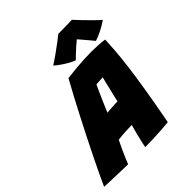

<svg xmlns="http://www.w3.org/2000/svg" viewBox="-301 -1062 1230 1230"><g transform="rotate(-45 314.0 -447.5)"><path d="M150 7.5Q136 7.5 109 6.8Q82 6 50 5Q18 4 -11.8 3Q-41.5 2 -61 1Q-46 -33 -22.8 -81.8Q0.5 -130.5 29 -188.5Q57.5 -246.5 89 -308.8Q120.5 -371 152.5 -432.8Q184.5 -494.5 214.5 -551Q244.5 -607.5 270 -653Q314 -658.5 352.5 -662Q391 -665.5 425.2 -667.2Q459.5 -669 491.5 -669Q522.5 -669 552 -667.2Q581.5 -665.5 611 -661.5Q609 -617.5 605 -563.2Q601 -509 591.5 -434Q582 -359 565 -254Q548 -149 520.5 -3.5Q500 -1 461 1.8Q422 4.5 379.5 6Q337 7.5 305 7.5Q307.5 -6.5 311 -21.8Q314.5 -37 318.2 -53Q322 -69 326.2 -85.5Q330.5 -102 335 -119.2Q339.5 -136.5 344.5 -154Q328.5 -153.5 313 -153Q297.5 -152.5 283 -151.8Q268.5 -151 256.2 -150Q244 -149 234.2 -147.8Q224.5 -146.5 218.5 -145.5Q204.5 -117.5 191.2 -89Q178 -60.5 167.5 -35.5Q157 -10.5 150 7.5ZM290 -319.5Q297 -320.5 316.5 -322Q336 -323.5 356.5 -324.5Q377 -325.5 386.5 -325.5Q388 -333 394.2 -359Q400.5 -385 408 -416Q415.5 -447 421.2 -471.5Q427 -496 428.5 -501Q422.5 -501 409.8 -500.2Q397 -499.5 384.8 -498.8Q372.5 -498 368 -497.5Q360.5 -482 349 -456.2Q337.5 -430.5 325.2 -402.5Q313 -374.5 303.5 -352Q294 -329.5 290 -319.5ZM549.5 -901.5Q568.5 -880.5 596.5 -851.5Q624.5 -822.5 650.5 -797Q676.5 -771.5 689.5 -761Q658.5 -739.5 624 -722.2Q589.5 -705 563 -697Q549.5 -713.5 535.8 -729.8Q522 -746 509.8 -760.5Q497.5 -775 488.8 -785Q480 -795 477 -798.5H493.5Q487.5 -794 475.5 -784.2Q463.5 -774.5 448 -760.8Q432.5 -747 415.8 -731.5Q399 -716 384 -700.5Q367 -706 343.5 -719Q320 -732 297 -748Q274 -764 257.5 -778.5Q288 -798 323 -823Q358 -848 386.2 -869.5Q414.5 -891 424.5 -899.5Q435 -899.5 460 -899.8Q485 -900 511 -900.5Q537 -901 549.5 -901.5Z"/></g></svg>

Font: Grandstander Thin Black
Style: Italic
Weight: 900
Italic angle: -15°
Version: Version 1.200